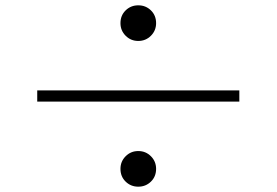

<svg xmlns="http://www.w3.org/2000/svg" viewBox="-20 -729 1040 722"><path d="M433 -642Q433 -671 452.5 -690Q472 -709 500 -709Q528 -709 547.5 -690Q567 -671 567 -642Q567 -614 547.5 -594.5Q528 -575 500 -575Q472 -575 452.5 -594.5Q433 -614 433 -642ZM880 -347H120V-389H880ZM433 -94Q433 -122 452.5 -141.5Q472 -161 500 -161Q528 -161 547.5 -141.5Q567 -122 567 -94Q567 -65 547.5 -46Q528 -27 500 -27Q472 -27 452.5 -46Q433 -65 433 -94Z"/></svg>

Font: Noto Serif TC ExtraLight Light
Style: Regular
Weight: 300
Version: Version 2.003-H1;hotconv 1.1.1;makeotfexe 2.6.0